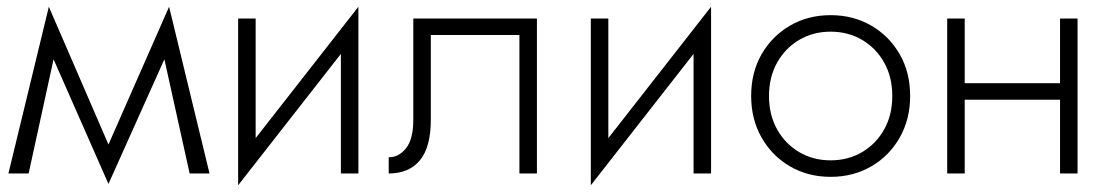

<svg xmlns="http://www.w3.org/2000/svg" viewBox="-20 -515 3294 570"><path d="M5 0 125 -495 302 -86 482 -495 602 0H543L468 -339L302 31L139 -339L65 0Z M739 -460V-105L1044 -495V0H992V-355L687 35V-460Z M1574 -460V0H1522V-411H1259V-160Q1259 -78 1226.5 -39Q1194 0 1134 0V-48Q1164 -48 1185.5 -75Q1207 -102 1207 -160V-460Z M1786 -460V-105L2091 -495V0H2039V-355L1734 35V-460Z M2210 -230Q2210 -300 2241 -354Q2272 -408 2325.5 -439Q2379 -470 2446 -470Q2513 -470 2566.5 -439Q2620 -408 2651 -354Q2682 -300 2682 -230Q2682 -161 2651 -106.5Q2620 -52 2566.5 -21Q2513 10 2446 10Q2379 10 2325.5 -21Q2272 -52 2241 -106.5Q2210 -161 2210 -230ZM2263 -230Q2263 -174 2287 -131Q2311 -88 2352.5 -63.5Q2394 -39 2446 -39Q2498 -39 2539.5 -63.5Q2581 -88 2605 -131Q2629 -174 2629 -230Q2629 -286 2605 -329Q2581 -372 2539.5 -396.5Q2498 -421 2446 -421Q2394 -421 2352.5 -396.5Q2311 -372 2287 -329Q2263 -286 2263 -230Z M2792 -460H2844V-268H3127V-460H3179V0H3127V-219H2844V0H2792Z"/></svg>

Font: Jost* Light
Style: Regular
Weight: 300
Version: Version 3.7